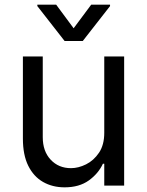

<svg xmlns="http://www.w3.org/2000/svg" viewBox="-20 -784 621 811"><path d="M420.4 -223.1V-545.4H504.4V0H420.4V-92.3H414.6Q395.5 -50.8 355 -21.7Q314.5 7.3 252.9 7.3Q201.7 7.3 161.9 -15.4Q122.1 -38.1 99.4 -83.7Q76.7 -129.4 76.7 -198.7V-545.4H160.6V-204.6Q160.6 -145 194.1 -109.4Q227.5 -73.7 279.8 -73.7Q311 -73.7 343.5 -89.8Q376 -106 398.2 -138.9Q420.4 -171.9 420.4 -223.1ZM217.3 -764.2 291 -664.6 365.2 -764.2H444.8V-758.3L329.6 -610.8H252.9L137.7 -758.3V-764.2Z"/></svg>

Font: Sahel VF Regular
Style: Regular
Weight: 400
Foundry: Saber Rastikerdar (saber.rastikerdar@gmail.com)
Version: Version 3.4.0